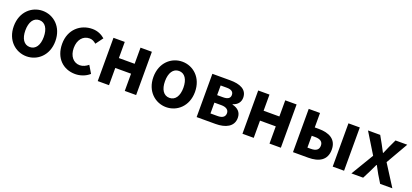

<svg xmlns="http://www.w3.org/2000/svg" viewBox="26 -1447 5008 2335"><g transform="rotate(20 2530.5 -280.0)"><path d="M313 14C453 14 582 -94 582 -279C582 -466 453 -574 313 -574C173 -574 44 -466 44 -279C44 -94 173 14 313 14ZM313 -106C237 -106 194 -174 194 -279C194 -385 237 -454 313 -454C389 -454 432 -385 432 -279C432 -174 389 -106 313 -106Z M943 14C1005 14 1073 -7 1126 -54L1068 -151C1037 -125 999 -106 959 -106C878 -106 820 -174 820 -279C820 -385 878 -454 963 -454C995 -454 1021 -441 1049 -417L1119 -512C1078 -547 1025 -574 956 -574C804 -574 670 -466 670 -279C670 -94 788 14 943 14Z M1232 0H1378V-223H1582V0H1729V-560H1582V-351H1378V-560H1232Z M2120 14C2260 14 2389 -94 2389 -279C2389 -466 2260 -574 2120 -574C1980 -574 1851 -466 1851 -279C1851 -94 1980 14 2120 14ZM2120 -106C2044 -106 2001 -174 2001 -279C2001 -385 2044 -454 2120 -454C2196 -454 2239 -385 2239 -279C2239 -174 2196 -106 2120 -106Z M2512 0H2756C2884 0 2986 -47 2986 -161C2986 -237 2938 -276 2870 -292V-297C2934 -315 2964 -362 2964 -414C2964 -522 2868 -560 2744 -560H2512ZM2655 -336V-461H2734C2797 -461 2823 -438 2823 -398C2823 -360 2797 -336 2732 -336ZM2655 -99V-239H2744C2812 -239 2843 -210 2843 -170C2843 -127 2814 -99 2747 -99Z M3105 0H3251V-223H3455V0H3602V-560H3455V-351H3251V-560H3105Z M3759 0H3957C4091 0 4192 -50 4192 -189C4192 -324 4091 -373 3957 -373H3905V-560H3759ZM3905 -112V-265H3948C4017 -265 4051 -240 4051 -190C4051 -137 4017 -112 3948 -112ZM4273 0H4420V-560H4273Z M4515 0H4667L4719 -102C4735 -136 4750 -169 4766 -201H4771C4789 -169 4807 -135 4825 -102L4887 0H5045L4870 -275L5034 -560H4882L4835 -460C4822 -429 4807 -397 4794 -366H4790C4773 -397 4756 -429 4740 -460L4684 -560H4526L4690 -292Z"/></g></svg>

Font: Genne Gothic Bold
Style: Regular
Weight: 700
Designer: Ryoko NISHIZUKA (kana & ideographs); Paul D. Hunt (Latin, Greek & Cyrillic); Wenlong ZHANG (bopomofo); Sandoll Communica
Foundry: Adobe Systems Incorporated
Version: Version 1.004;PS 1.004;hotconv 16.6.51;makeotf.lib2.5.65220